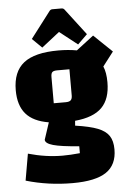

<svg xmlns="http://www.w3.org/2000/svg" viewBox="-60 -774 668 993"><g transform="rotate(-5 274.0 -277.5)"><path d="M25 0ZM507 20Q507 100 451.5 137.5Q396 175 277 175Q150 175 35 141L59 3Q151 29 237 29Q277 29 327 24V-12Q233 -19 192.5 -30.5Q152 -42 152 -61L181 -149Q101 -162 63 -206Q25 -250 25 -329Q25 -425 82 -470Q139 -515 262 -515Q313 -515 358 -507L448 -576L543 -485L487 -412Q501 -380 501 -329Q501 -243 457 -198.5Q413 -154 317 -145L315 -120Q391 -109 431.5 -93Q472 -77 489.5 -50.5Q507 -24 507 20ZM215 -245H277Q296 -245 303.5 -252.5Q311 -260 311 -277V-413H247Q229 -413 222 -406.5Q215 -400 215 -381ZM131 -586 234 -721Q240 -730 250 -730H298Q308 -730 314 -721L417 -586L367 -537L274 -610L181 -537Z"/></g></svg>

Font: Changa Black
Style: Regular
Weight: 900
Designer: Eduardo Rodriguez Tunni
Foundry: Eduardo Rodriguez Tunni
Version: Version 2.001; ttfautohint (v1.5.10-5e6f)